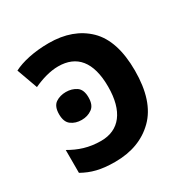

<svg xmlns="http://www.w3.org/2000/svg" viewBox="-134 -667 770 792"><g transform="rotate(-30 250.5 -271.0)"><path d="M200.2 -551.8C130.4 -551.8 70.8 -538.1 32.2 -518.1L67.9 -418.9C105.5 -436.5 147.5 -449.2 186 -449.2C273.9 -449.2 323.2 -392.6 323.2 -273.9C323.2 -156.7 273.4 -94.2 187 -94.2C128.4 -94.2 84 -109.9 41 -134.8V-25.9C84 -2 126 9.8 193.8 9.8C271.5 9.8 334 -13.7 381.3 -60.5C428.7 -107.4 452.1 -179.2 452.1 -275.9C452.1 -371.1 429.2 -440.9 383.8 -485.4C337.9 -529.8 276.9 -551.8 200.2 -551.8ZM160.6 -341.8C141.6 -341.8 125 -336.9 111.3 -327.6C97.7 -317.9 90.8 -300.8 90.8 -275.9C90.8 -251 97.7 -233.9 111.3 -224.1C125 -213.9 141.6 -209 160.6 -209C179.7 -209 195.8 -213.9 210 -224.1C224.1 -233.9 231 -251 231 -275.9C231 -300.8 224.1 -317.9 210 -327.6C195.8 -336.9 179.7 -341.8 160.6 -341.8Z"/></g></svg>

Font: Noto Reveo Sans
Style: Regular
Weight: 600
Designer: Monotype Design Team
Foundry: Monotype Imaging Inc.
Version: Version 2.007